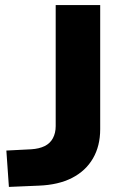

<svg xmlns="http://www.w3.org/2000/svg" viewBox="-20 -725 514 755"><path d="M15 10 5 -133 103 -138Q134 -140 155.5 -150.5Q177 -161 188 -181.5Q199 -202 199 -229V-705H374V-217Q374 -151 345.5 -102Q317 -53 263.5 -25.5Q210 2 133 5Z"/></svg>

Font: Nunito Sans 7pt SemiExpanded ExtraBold
Style: Regular
Weight: 800
Width: 6
Designer: Vernon Adams
Foundry: Vernon Adams
Version: Version 3.101;gftools[0.9.27]